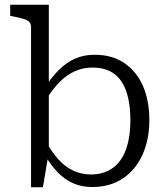

<svg xmlns="http://www.w3.org/2000/svg" viewBox="-20 -778 698 810"><path d="M369 11Q325 11 289.5 -4.5Q254 -20 225 -49.5Q196 -79 171 -121L174 -180Q199 -136 227 -105Q255 -74 289 -58Q323 -42 364 -42Q405 -42 436 -57.5Q467 -73 488 -102Q509 -131 519.5 -174Q530 -217 530 -271Q530 -324 520.5 -365.5Q511 -407 491.5 -435.5Q472 -464 442 -478.5Q412 -493 371 -493Q330 -493 295.5 -477.5Q261 -462 231 -431.5Q201 -401 173 -355L171 -411Q199 -454 230 -484.5Q261 -515 297.5 -531Q334 -547 379 -547Q453 -547 504.5 -512Q556 -477 583 -415.5Q610 -354 610 -271Q610 -189 581 -125Q552 -61 498 -25Q444 11 369 11ZM111 -664Q111 -679 102.5 -686.5Q94 -694 77 -699Q60 -704 34 -709L23 -711V-758H186V-125L183 -118L161 12H111Z"/></svg>

Font: Roboto Serif Light
Style: Regular
Weight: 300
Designer: Greg Gazdowicz
Foundry: Commercial Type
Version: Version 1.008